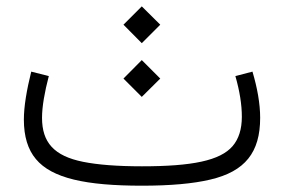

<svg xmlns="http://www.w3.org/2000/svg" viewBox="-20 -589 900 609"><path d="M726.6 -347.7C740.2 -300.3 747.1 -257.3 747.1 -218.8C747.1 -179.2 737.3 -148.4 717.8 -125.5C678.2 -79.6 589.8 -61.5 430.2 -61.5C352.1 -61.5 290 -66.4 243.7 -75.7C151.4 -94.2 113.3 -137.2 113.3 -215.3C113.3 -251 121.6 -297.4 134.8 -347.7L79.1 -361.8C64.9 -304.7 55.7 -252 55.7 -209.5C55.7 -156.2 68.4 -114.7 93.8 -84.5C144.5 -23.4 252.4 0 430.2 0C520 0 592.3 -6.3 647.5 -19.5C757.3 -45.4 805.2 -105.5 805.2 -215.3C805.2 -260.7 795.9 -311 780.8 -361.8ZM429.7 -452.1 488.3 -510.7 429.7 -568.8 371.6 -510.7ZM429.7 -281.7 488.3 -339.8 429.7 -398.4 371.6 -339.8Z"/></svg>

Font: Estedad Light
Style: Regular
Weight: 300
Designer: Amin Abedi
Version: Version 7.3